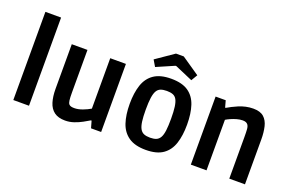

<svg xmlns="http://www.w3.org/2000/svg" viewBox="-100 -1172 2350 1553"><g transform="rotate(20 1074.5 -395.0)"><path d="M83 0V-759H218V0Z M532 13Q473 13 438 -13Q403 -39 388 -87.5Q373 -136 373 -202V-586H508V-222Q508 -175 511 -152.5Q514 -130 522 -121Q529 -113 540.5 -110Q552 -107 568 -107Q601 -107 638.5 -121Q676 -135 704 -152V-586H839V0H752L735 -60H729Q706 -46 675 -29Q644 -12 607.5 0.5Q571 13 532 13Z M1226 13Q1133 13 1078.5 -24.5Q1024 -62 1001 -130.5Q978 -199 978 -294Q978 -388 1001 -456.5Q1024 -525 1078.5 -562Q1133 -599 1226 -599Q1320 -599 1373.5 -562Q1427 -525 1449.5 -456.5Q1472 -388 1472 -293Q1472 -199 1449.5 -130.5Q1427 -62 1373.5 -24.5Q1320 13 1226 13ZM1226 -92Q1257 -92 1278 -100.5Q1299 -109 1311.5 -131Q1324 -153 1329 -192.5Q1334 -232 1334 -294Q1334 -356 1328.5 -395.5Q1323 -435 1311 -456.5Q1299 -478 1278 -486Q1257 -494 1226 -494Q1194 -494 1173 -486Q1152 -478 1139.5 -456.5Q1127 -435 1121.5 -395.5Q1116 -356 1116 -294Q1116 -232 1121.5 -192.5Q1127 -153 1139.5 -131Q1152 -109 1173 -100.5Q1194 -92 1226 -92ZM1069 -643 1037 -697 1191 -803H1258L1413 -697L1381 -643L1228 -709H1221Z M1611 0V-586H1698L1714 -528H1719Q1736 -538 1759 -550Q1782 -562 1809.5 -573.5Q1837 -585 1868 -592Q1899 -599 1932 -599Q1992 -599 2023 -571.5Q2054 -544 2065.5 -495.5Q2077 -447 2077 -386V0H1942V-357Q1942 -402 1940 -426Q1938 -450 1928 -463Q1921 -472 1910 -476Q1899 -480 1884 -480Q1860 -480 1833.5 -472.5Q1807 -465 1783.5 -454.5Q1760 -444 1746 -435V0Z"/></g></svg>

Font: Ruda ExtraBold
Style: Regular
Weight: 800
Designer: Mariela Monsalve and Angelina Sanchez
Foundry: Mariela Monsalve and Angelina Sanchez
Version: Version 2.000